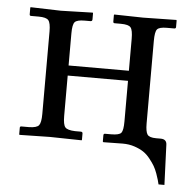

<svg xmlns="http://www.w3.org/2000/svg" viewBox="-45 -476 651 649"><g transform="rotate(5 280.5 -151.5)"><path d="M458 -74.2Q458 -46.4 464.6 -36.6Q471.2 -26.9 494.1 -26.9H509.8Q530.8 -26.9 530.8 -6.8L536.1 127.9H516.1Q513.7 118.7 512.2 112.8Q510.7 106.9 505.4 92Q500 77.1 494.1 67.1Q488.3 57.1 477.5 43.5Q466.8 29.8 454.3 21.5Q441.9 13.2 423.6 7.1Q405.3 1 383.8 1L317.9 2L315.9 0V-21Q315.9 -26.9 320.8 -26.9H341.8Q369.1 -26.9 376 -35.4Q382.8 -43.9 382.8 -74.2V-211.9H178.2V-75.2Q178.2 -45.4 185.8 -36.6Q193.4 -27.8 219.2 -26.9H238.8Q245.1 -26.9 245.1 -21V0L244.1 2L136.2 0Q128.9 0 84.5 1Q40 2 33.2 2L32.2 0V-22Q32.2 -26.9 37.1 -26.9H63Q89.4 -27.3 96.7 -36.6Q104 -45.9 104 -75.2V-355Q104 -383.8 96.4 -392.8Q88.9 -401.9 63 -401.9H37.1Q32.2 -401.9 32.2 -407.2V-429.2L33.2 -431.2L136.2 -428.2Q144.5 -428.2 190.4 -429.7Q236.3 -431.2 244.1 -431.2L245.1 -429.2V-408.2Q245.1 -401.9 238.8 -401.9H219.2Q193.4 -401.9 185.8 -393.6Q178.2 -385.3 178.2 -355V-246.1H382.8V-354Q382.8 -383.8 375.5 -392.8Q368.2 -401.9 341.8 -401.9H320.8Q315.9 -401.9 315.9 -407.2V-429.2L316.9 -431.2L415 -429.2Q423.8 -429.2 471.7 -430.2Q519.5 -431.2 527.8 -431.2L528.8 -429.2V-407.2Q528.8 -401.9 522.9 -401.9H498Q472.2 -401.9 465.1 -393.3Q458 -384.8 458 -354Z"/></g></svg>

Font: Common Serif
Style: Regular
Weight: 400
Designer: Philipp H. Poll, Khaled Hosny
Foundry: Stefan Peev, Context Ltd.
Version: Version 1.026